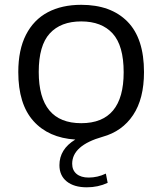

<svg xmlns="http://www.w3.org/2000/svg" viewBox="-20 -571 675 798"><path d="M280 109.5Q280 136.5 298.2 151.8Q316.5 167 348.5 167Q385.5 167 420 150.5L427.5 189Q387.5 207.5 341 207.5Q287.5 207.5 257.2 183Q227 158.5 227 115.5Q227 49 293 9Q181.5 2 118.8 -68.2Q56 -138.5 56 -271.5Q56 -364 88 -426.5Q120 -489 178.5 -520Q237 -551 317.5 -551Q441 -551 509.8 -481.2Q578.5 -411.5 578.5 -271.5Q578.5 -160.5 533.2 -92.8Q488 -25 406.5 -2.5Q280 33.5 280 109.5ZM317.5 -59Q494 -59 494 -270.5Q494 -381.5 448.2 -431.8Q402.5 -482 317.5 -482Q232.5 -482 186.8 -432Q141 -382 141 -272Q141 -59 317.5 -59Z"/></svg>

Font: Encode Sans Expanded
Style: Regular
Weight: 400
Width: 7
Designer: Multiple Designers
Foundry: Impallari Type
Version: Version 2.000